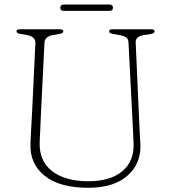

<svg xmlns="http://www.w3.org/2000/svg" viewBox="-20 -832 770 866"><path d="M578 -282.5 559.5 -640.5Q559 -655.5 549.5 -662.8Q540 -670 520.5 -673.5L489.5 -679Q472 -682 472 -690.5Q472 -700 487.5 -700H661.5Q677 -700 677 -690.5Q677 -681 659.5 -678.5L630 -674Q590.5 -668 592 -640L608 -281Q609 -257 610.2 -234Q611.5 -211 613 -186Q618.5 -97 556.5 -41Q494.5 15 378 15Q248.5 15 181 -39.5Q113.5 -94 117.5 -184Q118 -200.5 119.2 -226Q120.5 -251.5 122 -277.2Q123.5 -303 124.5 -321L139.5 -636.5Q141 -667 101.5 -674L72 -679Q54.5 -682 54.5 -690Q54.5 -700 70 -700H250Q265.5 -700 265.5 -690Q265.5 -682 248 -679L218.5 -674Q182 -667.5 180.5 -638.5L165 -326Q163 -285.5 161.8 -253.5Q160.5 -221.5 159 -192Q155.5 -106 214.8 -60.2Q274 -14.5 378.5 -14.5Q478 -14.5 532.2 -60.2Q586.5 -106 582.5 -188Q581 -220.5 580 -242.2Q579 -264 578 -282.5ZM252 -797Q252 -811.5 268 -811.5H473.5Q489.5 -811.5 489.5 -797Q489.5 -783 473.5 -783H268Q252 -783 252 -797Z"/></svg>

Font: Fraunces 9pt S050 Thin
Style: Regular
Weight: 100
Version: Version 1.000; ttfautohint (v1.8.3)